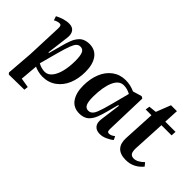

<svg xmlns="http://www.w3.org/2000/svg" viewBox="-104 -1138 1840 1840"><g transform="rotate(45 815.5 -218.5)"><path d="M87.9 -59.1 102.1 -423.8Q103 -445.8 96.9 -455.3Q90.8 -464.8 76.2 -464.8Q64 -464.8 46.9 -459.2Q29.8 -453.6 18.1 -445.8L3.9 -487.8Q30.8 -502.9 69.8 -515.4Q108.9 -527.8 145 -527.8Q191.4 -527.8 212.4 -497.8Q233.4 -467.8 226.1 -416L198.2 -192.9L206.1 -190.9L241.2 -319.8Q249 -349.1 255.4 -370.1Q261.7 -391.1 270.8 -414.3Q279.8 -437.5 289.3 -453.1Q298.8 -468.8 312 -484.1Q325.2 -499.5 340.6 -508.3Q356 -517.1 376 -522.5Q396 -527.8 419.9 -527.8Q498 -527.8 540 -470Q582 -412.1 582 -311Q582 -218.3 551.8 -145.3Q521.5 -72.3 461.7 -29.1Q401.9 14.2 321.8 14.2Q292.5 14.2 261.2 6.6Q230 -1 210.9 -11.2L195.8 167L293 183.1L288.1 224.1L80.1 227.1L66.9 211.9ZM377 -448.2Q352.1 -448.2 335.7 -431.2Q319.3 -414.1 303.5 -372.3Q287.6 -330.6 263.2 -242.2L213.9 -59.1Q259.8 -34.2 304.2 -34.2Q345.7 -34.2 376.5 -71.5Q407.2 -108.9 423.1 -172.9Q439 -236.8 439 -318.8Q439 -382.8 425.5 -415.5Q412.1 -448.2 377 -448.2Z M1147.5 -515.1 1134.8 -94.2Q1133.8 -70.3 1138.9 -60.5Q1144 -50.8 1160.6 -50.8Q1186.5 -50.8 1217.8 -76.2L1234.9 -41Q1213.4 -21.5 1174.6 -3.7Q1135.7 14.2 1098.6 14.2Q1050.8 14.2 1026.6 -14.6Q1002.4 -43.5 1009.8 -97.2L1037.6 -307.1L1028.8 -308.1L996.6 -187Q988.8 -159.2 982.9 -139.9Q977.1 -120.6 968.3 -97.7Q959.5 -74.7 950.4 -59.8Q941.4 -44.9 928.5 -29.5Q915.5 -14.2 900.4 -5.4Q885.3 3.4 865.5 8.8Q845.7 14.2 821.8 14.2Q741.2 14.2 700 -44.9Q658.7 -104 658.7 -201.2Q658.7 -295.4 688.7 -369.1Q718.8 -442.9 776.6 -485.4Q834.5 -527.8 911.6 -527.8Q976.6 -527.8 1035.6 -500L1126.5 -526.9ZM862.8 -65.9Q878.9 -65.9 890.6 -72Q902.3 -78.1 912.8 -90.8Q923.3 -103.5 933.6 -129.9Q943.8 -156.2 954.1 -189.7Q964.4 -223.1 978.5 -277.8L1024.9 -455.1Q979.5 -480 932.6 -480Q869.6 -480 835.9 -403.3Q802.2 -326.7 800.8 -196.8Q800.3 -127 814.9 -96.4Q829.6 -65.9 862.8 -65.9Z M1244.1 -463.9 1250.5 -507.8 1329.1 -516.1 1387.2 -664.1H1467.3L1459.5 -514.2H1598.1L1595.2 -463.9H1457.5L1440.4 -133.8Q1439 -90.3 1451.4 -70.1Q1463.9 -49.8 1495.1 -49.8Q1543.9 -49.8 1597.2 -103L1624.5 -69.8Q1594.7 -32.2 1550.8 -9Q1506.8 14.2 1450.2 14.2Q1374 14.2 1337.6 -24.7Q1301.3 -63.5 1305.2 -137.2L1322.3 -463.9Z"/></g></svg>

Font: Literata SemiBold
Style: Italic
Weight: 650
Italic angle: -2.39999°
Designer: Latin by Veronika Burian and Jose Scaglione. Greek by Irene Vlachou. Cyrillic by Vera Evstafieva
Foundry: TypeTogether
Version: Version 3.021